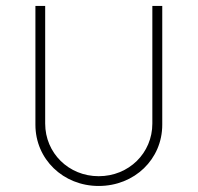

<svg xmlns="http://www.w3.org/2000/svg" viewBox="-20 -615 662 643"><path d="M310.5 7.8C430.7 7.8 523.4 -82 523.4 -197.3V-595.2H490.2V-201.2C490.2 -102.5 411.6 -24.9 310.5 -24.9C210 -24.9 131.3 -102.5 131.3 -201.2V-595.2H98.6V-197.3C98.6 -82 191.4 7.8 310.5 7.8Z"/></svg>

Font: Now ExtraLight
Style: Regular
Weight: 200
Designer: Alfredo Marco Pradil
Foundry: Alfredo Marco Pradil
Version: Version 1.200;hotconv 1.0.109;makeotfexe 2.5.65596